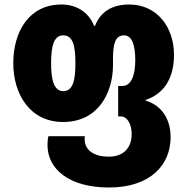

<svg xmlns="http://www.w3.org/2000/svg" viewBox="-20 -583 832 853"><path d="M464 250C650 250 738 148 738 26C738 -49 702 -114 627 -136V-139C704 -165 753 -229 753 -340C753 -464 676 -563 554 -563C477 -563 426 -530 402 -468H398C374 -530 318 -563 253 -563C110 -563 39 -444 39 -302C39 -165 113 -41 260 -41C419 -41 482 -174 482 -294V-323C482 -388 492 -426 531 -426C567 -426 581 -381 581 -316C581 -246 562 -201 523 -201H505V-66H515C548 -66 565 -28 565 13C565 66 536 113 463 113C401 113 356 87 356 35C356 31 356 26 357 22H195C192 35 191 48 191 61C191 170 289 250 464 250ZM261 -178C219 -178 207 -230 207 -301C207 -378 219 -426 261 -426C305 -426 315 -377 315 -302C315 -229 305 -178 261 -178Z"/></svg>

Font: Noto Sans Georgian Condensed Black
Style: Regular
Weight: 900
Width: 3
Designer: Monotype Design Team, Akaki Razmadze
Foundry: Google LLC
Version: Version 2.005